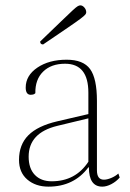

<svg xmlns="http://www.w3.org/2000/svg" viewBox="-20 -685 487 717"><path d="M161 12Q113 12 82 -14.5Q51 -41 51 -88Q51 -145 86 -180Q121 -215 194 -232L310 -259V-339Q310 -447 223 -447Q171 -447 141 -417.5Q111 -388 112 -337Q108 -333 103.5 -332Q99 -331 95 -331Q76 -331 76 -358Q76 -403 119.5 -432.5Q163 -462 229 -462Q291 -462 316.5 -427Q342 -392 342 -308V-49Q342 -14 368 -14Q380 -14 395.5 -20.5Q411 -27 422 -37L427 -22Q414 -7 396 2.5Q378 12 362 12Q312 12 312 -60H310Q256 12 161 12ZM173 -8Q262 -8 310 -81V-243L194 -215Q87 -189 87 -100Q87 -56 110 -32Q133 -8 173 -8ZM141 -519Q130 -519 130 -530Q181 -579 209.5 -606.5Q238 -634 251.5 -646.5Q265 -659 270.5 -662Q276 -665 280 -665Q288 -665 295 -657Q302 -649 302 -639Q302 -635 298.5 -630.5Q295 -626 280.5 -615Q266 -604 233 -581.5Q200 -559 141 -519Z"/></svg>

Font: Petrona Thin
Style: Regular
Weight: 100
Designer: Ringo R. Seeber
Foundry: Ringo R. Seeber
Version: Version 2.001; ttfautohint (v1.8.3)